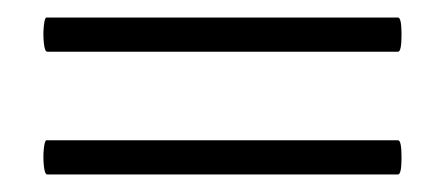

<svg xmlns="http://www.w3.org/2000/svg" viewBox="-20 -299 508 219"><path d="M34 -240Q31 -240 30 -250Q29 -260 30 -269.5Q31 -279 33 -279H434Q438 -279 438 -259.5Q438 -240 434 -240ZM34 -100Q31 -100 30 -110Q29 -120 30 -129.5Q31 -139 33 -139H434Q438 -139 438 -119.5Q438 -100 434 -100Z"/></svg>

Font: Cormorant Infant
Style: Regular
Weight: 400
Designer: Christian Thalmann (Catharsis Fonts)
Version: Version 1.000;PS 002.000;hotconv 1.0.88;makeotf.lib2.5.64775